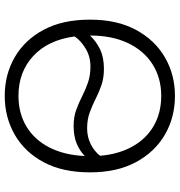

<svg xmlns="http://www.w3.org/2000/svg" viewBox="6 -752 759 811"><g transform="rotate(90 385.5 -346.5)"><path d="M385 13Q295 13 222 -29Q149 -71 106 -151Q63 -231 63 -347Q63 -462 106.5 -542Q150 -622 223 -664Q296 -706 385 -706Q475 -706 548 -664Q621 -622 664.5 -542Q708 -462 708 -347Q708 -231 665 -151Q622 -71 548.5 -29Q475 13 385 13ZM522 -335Q559 -335 589.5 -350.5Q620 -366 638 -390Q631 -470 598 -528Q565 -586 510.5 -617Q456 -648 385 -648Q310 -648 252.5 -612Q195 -576 162.5 -508.5Q130 -441 130 -347Q154 -373 188 -389.5Q222 -406 271 -406Q309 -406 339.5 -395.5Q370 -385 397.5 -371Q425 -357 455 -346Q485 -335 522 -335ZM385 -45Q458 -45 514 -78.5Q570 -112 602.5 -175Q635 -238 639 -325Q616 -303 585.5 -290.5Q555 -278 512 -278Q474 -278 444 -289Q414 -300 386.5 -314Q359 -328 329 -338.5Q299 -349 261 -349Q218 -349 184 -328Q150 -307 134 -282Q149 -170 216.5 -107.5Q284 -45 385 -45Z"/></g></svg>

Font: Ubuntu Sans Light
Style: Regular
Weight: 300
Designer: Dalton Maag Ltd
Foundry: Dalton Maag Ltd
Version: Version 1.006; ttfautohint (v1.8.4.7-5d5b)